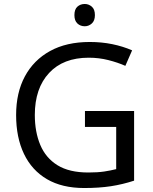

<svg xmlns="http://www.w3.org/2000/svg" viewBox="-20 -935 768 965"><path d="M407 -377H654V-27Q596 -8 537 1Q478 10 403 10Q292 10 216 -34.5Q140 -79 100.5 -161.5Q61 -244 61 -357Q61 -469 105 -551Q149 -633 231.5 -678.5Q314 -724 431 -724Q491 -724 544.5 -713Q598 -702 644 -682L610 -604Q572 -621 524.5 -633Q477 -645 426 -645Q298 -645 226.5 -568Q155 -491 155 -357Q155 -272 182.5 -206.5Q210 -141 269 -104.5Q328 -68 424 -68Q471 -68 504 -73Q537 -78 564 -85V-297H407ZM406 -915Q426 -915 441.5 -901.5Q457 -888 457 -859Q457 -831 441.5 -817Q426 -803 406 -803Q384 -803 369 -817Q354 -831 354 -859Q354 -888 369 -901.5Q384 -915 406 -915Z"/></svg>

Font: Noto Sans Old South Arabian
Style: Regular
Weight: 400
Designer: Monotype Design Team
Foundry: Monotype Imaging Inc.
Version: Version 2.001; ttfautohint (v1.8.4.7-5d5b)